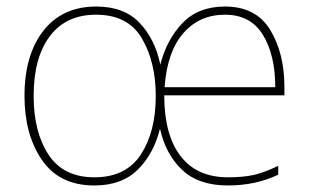

<svg xmlns="http://www.w3.org/2000/svg" viewBox="-20 -558 948 588"><path d="M669 -538Q587 -538 538.5 -487Q490 -436 471 -360Q455 -438 407.5 -488Q360 -538 275 -538Q171 -538 113 -464Q55 -390 55 -264Q55 -146 108.5 -68Q162 10 269 10Q353 10 402 -38.5Q451 -87 470 -164Q487 -86 537.5 -38Q588 10 678 10Q763 10 832 -23V-50Q788 -29 756 -22Q724 -15 678 -15Q583 -15 533 -80Q483 -145 483 -266H851V-291Q851 -395 807.5 -466.5Q764 -538 669 -538ZM669 -513Q747 -513 785 -451.5Q823 -390 823 -291H484Q492 -400 541.5 -456.5Q591 -513 669 -513ZM274 -513Q372 -513 414.5 -440.5Q457 -368 457 -264Q457 -155 411.5 -85Q366 -15 269 -15Q174 -15 128.5 -84.5Q83 -154 83 -264Q83 -381 132.5 -447Q182 -513 274 -513Z"/></svg>

Font: Noto Sans Display Thin
Style: Regular
Weight: 250
Designer: Monotype Design Team
Foundry: Monotype Imaging Inc.
Version: Version 1.900